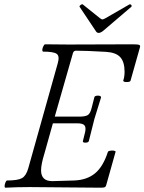

<svg xmlns="http://www.w3.org/2000/svg" viewBox="-20 -874 675 897"><path d="M440.9 -720.2Q432.1 -720.2 426.8 -730L352.1 -841.8Q349.6 -845.7 356.7 -850.8Q363.8 -856 367.2 -853L446.8 -789.1Q454.6 -783.2 458 -783.2Q462.9 -783.2 473.1 -789.1L584 -853Q587.4 -855 590.6 -853Q593.8 -851.1 594.7 -848.1Q595.7 -845.2 594.2 -842.8L460.9 -729Q449.2 -720.2 440.9 -720.2ZM4.9 2.9Q1 1.5 1.5 -5.9Q2 -13.2 5.6 -22Q9.3 -30.8 13.2 -30.8Q63 -30.8 82.5 -41.7Q102.1 -52.7 111.8 -86.9L250 -579.1Q259.3 -611.8 245.1 -622.3Q231 -632.8 181.2 -632.8Q177.2 -634.3 177.7 -641.8Q178.2 -649.4 182.6 -658.2Q187 -667 190.9 -667Q227.1 -666 299.8 -666Q351.6 -666 452.1 -666.5Q552.7 -667 600.1 -667Q623.5 -667 630.1 -664.3Q636.7 -661.6 633.8 -652.8L589.8 -497.1Q588.4 -490.7 571.3 -490.7Q555.2 -490.7 555.7 -498Q556.2 -498.5 556.2 -499Q562 -516.1 562 -539.1Q562 -584.5 542 -606.7Q522 -628.9 475.1 -631.8Q380.4 -637.2 335 -637.2Q324.2 -637.2 320.8 -626L235.8 -329.1H350.1Q378.4 -329.1 390.1 -336.4Q401.9 -343.8 408.2 -370.1L420.9 -419.9Q422.9 -427.2 437.5 -427.2Q452.1 -427.2 452.1 -418.9Q441.4 -385.7 420.9 -317.9Q397.5 -225.6 395 -214.8Q392.6 -207.5 378.4 -207.5Q366.7 -207.5 367.2 -213.9Q367.2 -214.4 367.2 -214.8L377.9 -257.8Q382.3 -279.3 374.5 -288.6Q366.7 -297.9 340.8 -297.9H227.1L187 -154.8Q171.9 -106 171.9 -78.1Q171.9 -27.8 224.1 -27.8L327.1 -30.8Q386.7 -33.2 424.3 -64.5Q461.9 -95.7 483.9 -164.1Q484.9 -168 493.9 -169.7Q502.9 -171.4 511.5 -170.2Q520 -168.9 520 -165L476.1 -8.8Q474.1 -1.5 469 0.7Q463.9 2.9 451.2 2.9Q397 2.9 285.2 1.5Q173.3 0 117.2 0Q60.5 0 4.9 2.9Z"/></svg>

Font: Junicode SmCond Light
Style: Italic
Weight: 300
Width: 4
Italic angle: -11°
Designer: Peter S. Baker
Version: Version 2.206